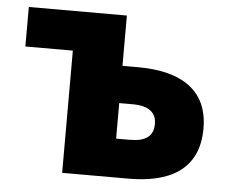

<svg xmlns="http://www.w3.org/2000/svg" viewBox="-45 -621 807 673"><g transform="rotate(5 358.5 -284.5)"><path d="M197 0H431C569 0 677 -49 677 -198C677 -342 569 -392 431 -392H375V-569H30V-430H197ZM375 -136V-261H423C479 -261 506 -239 506 -199C506 -156 479 -136 423 -136Z"/></g></svg>

Font: Noto Sans JP Black
Style: Regular
Weight: 900
Designer: Ryoko NISHIZUKA 西塚涼子 (kana, bopomofo & ideographs); Paul D. Hunt (Latin, Greek & Cyrillic); Sandoll Communications 산돌커뮤니
Foundry: Adobe
Version: Version 2.002;hotconv 1.0.116;makeotfexe 2.5.65601